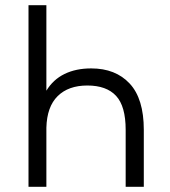

<svg xmlns="http://www.w3.org/2000/svg" viewBox="-20 -721 655 741"><path d="M465 -220Q465 -311 428 -351Q391 -391 317 -391Q244 -391 202.5 -350Q161 -309 159 -228V0H90V-701H159V-371Q185 -414 229 -435.5Q273 -457 332 -457Q426 -457 480.5 -398.5Q535 -340 535 -220V0H465Z"/></svg>

Font: PT Root UI Web
Style: Regular
Weight: 400
Designer: Vitaly Kuzmin
Foundry: ParaType Ltd.
Version: Version 1.000W